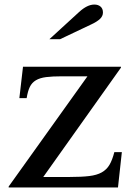

<svg xmlns="http://www.w3.org/2000/svg" viewBox="-20 -823 597 843"><path d="M498 0H18V-4L364 -488H253Q210 -488 182.5 -484.5Q155 -481 137.5 -470.5Q120 -460 111 -441.5Q102 -423 97 -392H65L81 -530H511V-526L170 -46H287Q338 -46 371.5 -50Q405 -54 426.5 -66Q448 -78 460.5 -99Q473 -120 482 -155H515ZM197 -651 327 -770Q363 -803 394 -803Q411 -803 421.5 -794Q432 -785 432 -768Q432 -752 418.5 -739.5Q405 -727 381 -716L244 -651Z"/></svg>

Font: Libre Baskerville
Style: Regular
Weight: 400
Designer: Pablo Impallari, Rodrigo Fuenzalida
Foundry: Pablo Impallari, Rodrigo Fuenzalida
Version: Version 1.000; ttfautohint (v0.93) -l 8 -r 50 -G 200 -x 14 -